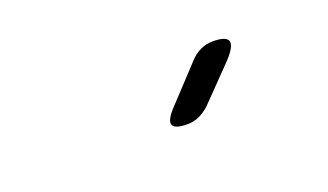

<svg xmlns="http://www.w3.org/2000/svg" viewBox="-31 -909 663 388"><g transform="rotate(-20 300.0 -715.0)"><path d="M326 -645Q298 -645 294.5 -655.5Q291 -666 312 -688L381 -762Q391 -773 403.5 -779Q416 -785 431 -785Q459 -785 463 -774Q467 -763 445 -739L374 -666Q363 -656 351.5 -650.5Q340 -645 326 -645Z"/></g></svg>

Font: Maple Mono NL Light
Style: Italic
Weight: 300
Italic angle: -10°
Monospace: yes
Designer: subframe7536
Version: Version 7.000